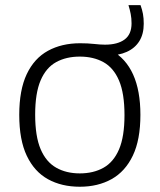

<svg xmlns="http://www.w3.org/2000/svg" viewBox="-20 -718 622 748"><path d="M291 9.5Q220 9.5 167 -19.8Q114 -49 84.5 -110.8Q55 -172.5 55 -270.5Q55 -367.5 84.2 -429.2Q113.5 -491 167 -520.2Q220.5 -549.5 292 -549.5Q322 -549.5 346.5 -546.8Q371 -544 389 -544Q438 -544 465.2 -564Q492.5 -584 492.5 -627Q492.5 -647 489.2 -663.5Q486 -680 480.5 -698H527.5Q534 -680 537 -663.5Q540 -647 540 -625.5Q540 -585.5 523 -558Q506 -530.5 474 -516Q442 -501.5 397.5 -501.5L413.5 -522Q527 -459 527 -270.5Q527 -173.5 497.5 -111.8Q468 -50 414.8 -20.2Q361.5 9.5 291 9.5ZM291 -42.5Q344 -42.5 383.2 -64.5Q422.5 -86.5 443.8 -136.2Q465 -186 465 -269.5Q465 -354 443.8 -404Q422.5 -454 383.2 -475.8Q344 -497.5 291 -497.5Q238 -497.5 198.8 -476Q159.5 -454.5 138.2 -404.8Q117 -355 117 -271.5Q117 -187 138.2 -137Q159.5 -87 198.8 -64.8Q238 -42.5 291 -42.5Z"/></svg>

Font: Encode Sans SemiExpanded Light
Style: Regular
Weight: 300
Width: 6
Designer: Multiple Designers
Foundry: Impallari Type
Version: Version 3.002